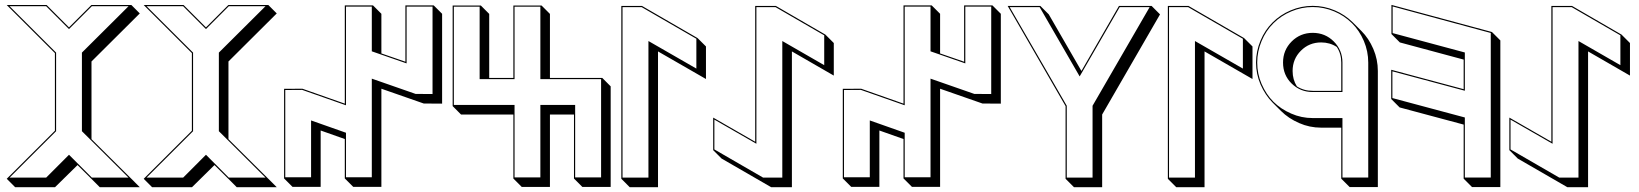

<svg xmlns="http://www.w3.org/2000/svg" viewBox="-20 -739 6759 792"><path d="M7.8 -718.3H172.4L264.6 -626L356.9 -718.3H522L556.6 -683.6L357.4 -485.4V-165L522 -1.5L556.6 33.2H391.6L356.9 -1.5L299.8 -58.1L207 33.2H42.5L7.8 -1.5L206.5 -199.7V-520ZM19.5 -713.4 211.4 -522V-197.8L19.5 -6.3H170.4L264.6 -100.6L358.9 -6.3H510.3L317.9 -197.8V-522L510.3 -713.4H358.9L264.6 -619.1L170.4 -713.4Z M572.8 -718.3H737.3L829.6 -626L921.9 -718.3H1086.9L1121.6 -683.6L922.4 -485.4V-165L1086.9 -1.5L1121.6 33.2H956.5L921.9 -1.5L864.7 -58.1L772 33.2H607.4L572.8 -1.5L771.5 -199.7V-520ZM584.5 -713.4 776.4 -522V-197.8L584.5 -6.3H735.4L829.6 -100.6L923.8 -6.3H1075.2L882.8 -197.8V-522L1075.2 -713.4H923.8L829.6 -619.1L735.4 -713.4Z M1652.3 -716.8H1769L1803.7 -682.1V-311.5L1728 -312L1553.2 -373V31.7H1437L1402.3 -2.9V-165.5L1302.7 -200.7V31.7H1186.5L1151.9 -2.9V-372.6L1227.5 -373L1402.3 -311.5V-716.8H1518.6L1553.2 -682.1V-518.6L1652.3 -484.4ZM1657.2 -711.9V-477.5L1513.7 -527.3V-711.9H1407.2V-304.7L1226.6 -368.2L1156.7 -367.7V-7.8H1263.2V-242.2L1407.2 -191.4V-7.8H1513.7V-414.6L1694.3 -351.6L1764.2 -351.1V-711.9Z M1847.2 -716.3H1963.4L1998 -681.6V-417.5H2097.7V-716.3H2213.9L2248.5 -681.6V-417.5H2464.4L2499 -382.8V32.2H2382.3L2347.7 -2.4V-266.6H2248.5V32.2H2132.3L2097.7 -2.4V-266.6H1881.8L1847.2 -301.3ZM1852.1 -711.4V-306.2H2102.5V-7.3H2209V-306.2H2352.5V-7.3H2459.5V-412.6H2209V-711.4H2102.5V-412.6H1958.5V-711.4Z M2628.4 -714.4 2857.4 -582 2892.1 -547.4V-413.1L2694.3 -526.9V33.2H2577.6L2543 -1.5V-714.4ZM2627 -709.5H2547.9V-6.3H2654.8V-569.8L2852.5 -456.1V-579.1Z M3161.1 33.2 2956.5 -85 2921.9 -119.6V-253.9L3095.2 -154.3V-714.4H3180.7L3384.8 -596.2L3419.4 -561.5V-427.2L3246.6 -526.9V33.2ZM3127.9 -6.3H3207V-569.8L3379.9 -470.2V-593.3L3179.2 -709.5H3100.1V-146L2926.8 -245.6V-122.6Z M3957 -716.8H4073.7L4108.4 -682.1V-311.5L4032.7 -312L3857.9 -373V31.7H3741.7L3707 -2.9V-165.5L3607.4 -200.7V31.7H3491.2L3456.5 -2.9V-372.6L3532.2 -373L3707 -311.5V-716.8H3823.2L3857.9 -682.1V-518.6L3957 -484.4ZM3961.9 -711.9V-477.5L3818.4 -527.3V-711.9H3711.9V-304.7L3531.2 -368.2L3461.4 -367.7V-7.8H3567.9V-242.2L3711.9 -191.4V-7.8H3818.4V-414.6L3999 -351.6L4068.8 -351.1V-711.9Z M4136.7 -714.4H4271.5L4306.2 -679.7L4440.9 -446.3L4595.7 -714.4H4730.5L4765.1 -679.7L4526.4 -266.6V33.2H4410.2L4375.5 -1.5V-301.3ZM4145 -709.5 4380.4 -302.7V-6.3H4486.8V-302.7L4722.2 -709.5H4598.6L4433.6 -423.8L4268.6 -709.5Z M4882.8 -714.4 5111.8 -582 5146.5 -547.4V-413.1L4948.7 -526.9V33.2H4832L4797.4 -1.5V-714.4ZM4881.3 -709.5H4802.2V-6.3H4909.2V-569.8L5106.9 -456.1V-579.1Z M5429.7 -564Q5380.4 -564 5346.2 -529.8Q5312 -495.6 5312 -446.3Q5312 -410.6 5329.6 -382.8Q5357.9 -364.3 5395 -364.3H5512.7V-481Q5512.7 -517.6 5494.1 -545.4Q5465.8 -564 5429.7 -564ZM5395 -714.8Q5441.9 -714.8 5485.8 -696.3Q5527.8 -678.7 5560.5 -646.5L5561.5 -645.5L5596.2 -610.8Q5626 -581.1 5645 -537.1Q5663.6 -493.7 5663.6 -446.3V32.7H5547.4L5512.7 -2V-212.4H5429.7Q5381.8 -212.4 5338.9 -231.4Q5294.9 -250.5 5264.2 -281.2L5229.5 -315.9Q5199.2 -346.2 5179.7 -390.6Q5161.1 -433.6 5161.1 -481Q5161.1 -527.3 5179.7 -571.8Q5197.8 -615.2 5229.5 -646.5Q5261.2 -678.2 5304.2 -696.3Q5347.7 -714.8 5395 -714.8ZM5395 -710Q5348.6 -710 5306.2 -691.9Q5264.2 -674.3 5232.9 -643.1Q5201.7 -612.3 5184.1 -569.8Q5166 -526.4 5166 -481Q5166 -434.6 5184.1 -392.6Q5203.1 -349.1 5232.9 -319.3Q5263.2 -289.1 5306.2 -270.5Q5348.1 -252 5395 -252H5517.6V-6.8H5624V-481Q5624 -527.3 5606 -569.8Q5587.4 -613.3 5557.1 -643.1Q5524.9 -674.8 5483.9 -691.9Q5440.9 -710 5395 -710ZM5517.6 -481V-359.4H5395Q5343.8 -359.4 5308.1 -394.3Q5272.5 -429.2 5272.5 -481Q5272.5 -532.2 5308.1 -567.9Q5343.8 -603.5 5395 -603.5Q5446.3 -603.5 5481.9 -567.9Q5517.6 -532.2 5517.6 -481Z M5719.7 -718.8 6134.3 -606.9 6168.9 -572.3V32.7H6052.2L6017.6 -2V-225.1L5753.4 -295.9L5718.8 -330.6V-451.2L6017.6 -371.1V-493.2L5754.4 -564L5719.7 -598.6ZM5724.6 -712.4V-602.5L6022.5 -522.5V-364.7L5723.6 -444.8V-334.5L6022.5 -254.4V-6.8H6129.4V-603Z M6445.3 33.2 6240.7 -85 6206.1 -119.6V-253.9L6379.4 -154.3V-714.4H6464.8L6668.9 -596.2L6703.6 -561.5V-427.2L6530.8 -526.9V33.2ZM6412.1 -6.3H6491.2V-569.8L6664.1 -470.2V-593.3L6463.4 -709.5H6384.3V-146L6210.9 -245.6V-122.6Z"/></svg>

Font: KultiginGolge
Style: Regular
Weight: 400
Designer: facebook.com/biligbitig
Foundry: facebook.com/biligbitig
Version: Version 1.0